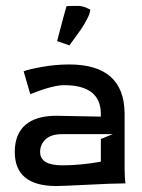

<svg xmlns="http://www.w3.org/2000/svg" viewBox="-20 -622 480 647"><path d="M172.4 -483.4Q172.9 -485.4 180.7 -514.9Q188.5 -544.4 195.6 -570.8Q202.6 -597.2 204.1 -601.1Q207 -602.1 243.2 -602.1Q250 -602.1 257.6 -600.3Q265.1 -598.6 270 -596.4Q274.9 -594.2 279.3 -592Q283.7 -589.8 284.2 -589.8Q284.2 -578.6 273.7 -558.1Q263.2 -537.6 251 -520.3Q238.8 -502.9 226.6 -486.6Q214.4 -470.2 213.9 -469.2Q210.4 -470.2 191.9 -476.8Q173.3 -483.4 172.4 -483.4ZM29.8 -109.9Q29.8 -170.4 65.7 -201.2Q101.6 -231.9 169.9 -231.9L319.8 -229V-237.8Q319.8 -335 195.8 -335Q157.7 -335 82 -304.7L59.6 -381.8Q75.7 -388.2 121.3 -396.5Q167 -404.8 212.9 -404.8Q398.4 -404.8 399.9 -240.2V-58.1Q399.9 -23.4 402.8 -3.9H396Q361.3 -3.9 276.1 0.5Q190.9 4.9 169.9 4.9Q29.8 4.9 29.8 -109.9ZM115.2 -109.9Q115.2 -64.9 189.9 -64.9Q251.5 -64.9 319.8 -77.1V-153.8L359.9 -169.9H188Q152.8 -169.9 134 -152.8Q115.2 -135.7 115.2 -109.9Z"/></svg>

Font: Nikodecs
Style: Medium
Weight: 500
Version: Version 0.29